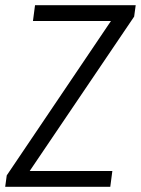

<svg xmlns="http://www.w3.org/2000/svg" viewBox="-34 -720 543 740"><path d="M-8 -44 426 -687 445 -639H93L101 -700H489L483 -656L48 -13L28 -61H399L391 0H-14Z"/></svg>

Font: Pathway Extreme SemiCondensed Light
Style: Italic
Weight: 300
Width: 4
Italic angle: -8°
Version: Version 1.001;gftools[0.9.26]